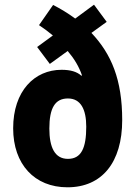

<svg xmlns="http://www.w3.org/2000/svg" viewBox="-20 -787 577 817"><path d="M206 -766 146 -680C167 -666 186 -652 205 -636L138 -587L192 -515L268 -570C296 -537 316 -504 329 -466L326 -465C307 -482 280 -490 242 -490C127 -490 36 -400 36 -241C36 -88 127 10 267 10C414 10 500 -96 500 -276C500 -448 454 -557 369 -647L434 -694L380 -767L300 -708C269 -731 237 -750 206 -766ZM269 -368C324 -368 347 -321 347 -248C347 -157 326 -111 269 -111C213 -111 190 -160 190 -240C190 -327 214 -368 269 -368Z"/></svg>

Font: Noto Sans Malayalam Condensed ExtraBold
Style: Regular
Weight: 800
Width: 3
Designer: Jelle Bosma - Monotype Design Team
Foundry: Monotype Imaging Inc.
Version: Version 2.104